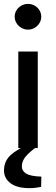

<svg xmlns="http://www.w3.org/2000/svg" viewBox="-20 -772 292 1001"><path d="M75.4 0V-503.2H176.9V0ZM126 -617.5Q107.5 -617.5 91.4 -626.9Q75.3 -636.2 66 -651.6Q56.6 -666.9 56.6 -685.5Q56.6 -703.3 66 -718.5Q75.3 -733.8 91.4 -742.7Q107.5 -751.6 126 -751.6Q145.3 -751.6 160.8 -742.7Q176.3 -733.8 185.7 -718.5Q195.1 -703.2 195.1 -685.4Q195.1 -666.8 185.7 -651.5Q176.3 -636.3 160.8 -626.9Q145.3 -617.5 126 -617.5ZM134.5 209Q68.8 209 34.8 183.2Q0.8 157.5 0.8 115.8Q0.8 86.3 15.2 61.2Q29.6 36 69.1 11.6L107.9 -11.8L172.5 -11.5V-7.3Q133.7 20.4 113.8 44.1Q93.9 67.8 93.9 95.2Q93.9 119.9 117.1 133.5Q140.4 147.1 195.7 148.8L194.3 202.3Q185.2 203.5 170.4 206.3Q155.5 209 134.5 209Z"/></svg>

Font: REM Medium
Style: Regular
Weight: 500
Designer: Octavio Pardo
Foundry: Ashler Design
Version: Version 1.005;gftools[0.9.28]